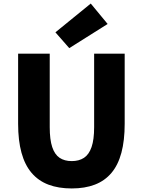

<svg xmlns="http://www.w3.org/2000/svg" viewBox="-20 -1047 803 1081"><path d="M384 14Q309 14 252.5 -7.5Q196 -29 158 -73.5Q120 -118 101 -187Q82 -256 82 -350V-745H260V-331Q260 -261 274 -219Q288 -177 315.5 -158.5Q343 -140 384 -140Q425 -140 453 -158.5Q481 -177 495.5 -219Q510 -261 510 -331V-745H682V-350Q682 -256 663.5 -187Q645 -118 607.5 -73.5Q570 -29 514 -7.5Q458 14 384 14ZM370 -776 292 -865 491 -1027 586 -912Z"/></svg>

Font: Noto Sans SC Black
Style: Regular
Weight: 900
Designer: Ryoko NISHIZUKA  (kana, bopomofo & ideographs); Paul D. Hunt (Latin, Greek & Cyrillic); Sandoll Communications , Soo-you
Foundry: Adobe
Version: Version 2.004-H2;hotconv 1.0.118;makeotfexe 2.5.65603